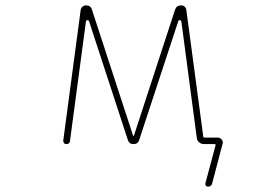

<svg xmlns="http://www.w3.org/2000/svg" viewBox="-20 -564 1040 719"><path d="M758.8 134.8Q753.9 134.8 751 131.3Q748 127.9 749 123L787.1 -19.5Q788.1 -24.4 784.2 -24.4H744.1Q733.4 -24.4 725.6 -31.2Q717.8 -38.1 716.8 -48.8L659.2 -483.4Q658.2 -488.3 653.3 -488.3Q648.4 -489.3 647.5 -484.4L501 -39.1Q496.1 -24.4 480 -24.4Q463.9 -24.4 459 -39.1L313.5 -484.4Q311.5 -489.3 307.6 -488.3H306.6Q302.7 -488.3 301.8 -483.4L242.2 -37.1Q241.2 -24.4 228.5 -24.4Q222.7 -24.4 219.7 -28.3Q216.8 -32.2 216.8 -37.1L282.2 -527.3Q283.2 -534.2 289.1 -539.1Q294.9 -543.9 301.8 -543.9Q319.3 -543.9 324.2 -528.3L478.5 -55.7Q479.5 -54.7 480.5 -54.7Q481.4 -54.7 481.4 -55.7L635.7 -528.3Q641.6 -543.9 658.2 -543.9Q666 -543.9 671.4 -539.1Q676.8 -534.2 677.7 -527.3L741.2 -52.7Q741.2 -48.8 746.1 -48.8H795.9Q804.7 -48.8 810.5 -41Q814.5 -36.1 814.5 -30.3Q814.5 -27.3 813.5 -25.4L774.4 123Q771.5 134.8 758.8 134.8Z"/></svg>

Font: Rounded-X Mgen+ 1m thin
Style: Regular
Weight: 100
Designer: [Source Han Sans]
Ryoko NISHIZUKA  (kana & ideographs); Paul D. Hunt (Latin, Greek & Cyrillic); Wenlong ZHANG  (bopomofo
Version: Version 1.059.20150602